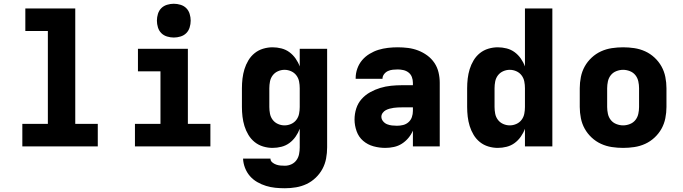

<svg xmlns="http://www.w3.org/2000/svg" viewBox="-20 -780 3640 1023"><path d="M99 0V-120H235V-615H115V-735H381V-120H501V0Z M699 0V-120H835V-400H715V-520H981V-120H1101V0ZM906 -580Q888 -580 870 -585.5Q852 -591 839.5 -603.5Q827 -616 821.5 -634Q816 -652 816 -670Q816 -688 821.5 -706Q827 -724 839.5 -736.5Q852 -749 870 -754.5Q888 -760 906 -760Q924 -760 942 -754.5Q960 -749 972.5 -736.5Q985 -724 990.5 -706Q996 -688 996 -670Q996 -652 990.5 -634Q985 -616 972.5 -603.5Q960 -591 942 -585.5Q924 -580 906 -580Z M1498 223Q1472 223 1447 220.5Q1422 218 1397.5 210.5Q1373 203 1350.5 190Q1328 177 1311.5 158Q1295 139 1285.5 114.5Q1276 90 1275 65H1421Q1421 77 1430.5 85Q1440 93 1451.5 97Q1463 101 1474.5 102Q1486 103 1498 103Q1516 103 1532.5 95.5Q1549 88 1559.5 73.5Q1570 59 1573.5 41Q1577 23 1577 5V-94Q1569 -72 1555 -52Q1541 -32 1522 -18Q1503 -4 1479.5 2Q1456 8 1432 8Q1407 8 1382 0.5Q1357 -7 1337 -23Q1317 -39 1303.5 -61.5Q1290 -84 1282.5 -108.5Q1275 -133 1272 -158.5Q1269 -184 1269 -210V-310Q1269 -336 1272 -361.5Q1275 -387 1282.5 -411.5Q1290 -436 1303.5 -458.5Q1317 -481 1337 -497Q1357 -513 1382 -520.5Q1407 -528 1432 -528Q1456 -528 1479.5 -522Q1503 -516 1522 -502Q1541 -488 1555 -468Q1569 -448 1577 -426V-520H1723V5Q1723 35 1717.5 64.5Q1712 94 1698 120Q1684 146 1662 167Q1640 188 1613.5 200.5Q1587 213 1557.5 218Q1528 223 1498 223ZM1496 -112Q1514 -112 1531 -119.5Q1548 -127 1559 -141.5Q1570 -156 1573.5 -174Q1577 -192 1577 -210V-310Q1577 -328 1573.5 -346Q1570 -364 1559 -378.5Q1548 -393 1531 -400.5Q1514 -408 1496 -408Q1478 -408 1461 -400.5Q1444 -393 1433 -378.5Q1422 -364 1418.5 -346Q1415 -328 1415 -310V-210Q1415 -192 1418.5 -174Q1422 -156 1433 -141.5Q1444 -127 1461 -119.5Q1478 -112 1496 -112Z M2033 8Q2001 8 1970 -0.5Q1939 -9 1915 -29.5Q1891 -50 1880 -81Q1869 -112 1869 -143Q1869 -173 1878 -201.5Q1887 -230 1906.5 -252Q1926 -274 1952 -288.5Q1978 -303 2006 -311.5Q2034 -320 2063.5 -323Q2093 -326 2122 -326H2180V-339Q2180 -355 2174.5 -369.5Q2169 -384 2157 -393.5Q2145 -403 2129.5 -406.5Q2114 -410 2099 -410Q2086 -410 2072.5 -408.5Q2059 -407 2047 -401.5Q2035 -396 2026.5 -385Q2018 -374 2018 -361V-360H1875V-364Q1875 -390 1884 -415Q1893 -440 1909.5 -459.5Q1926 -479 1949 -493Q1972 -507 1996.5 -514.5Q2021 -522 2047 -525Q2073 -528 2099 -528Q2127 -528 2154.5 -524.5Q2182 -521 2208 -511Q2234 -501 2256.5 -484.5Q2279 -468 2294.5 -445Q2310 -422 2316.5 -394.5Q2323 -367 2323 -339V0H2180V-84Q2171 -63 2156 -45Q2141 -27 2121.5 -14.5Q2102 -2 2079 3Q2056 8 2033 8ZM2095 -110Q2112 -110 2128 -114Q2144 -118 2156.5 -129Q2169 -140 2174.5 -156Q2180 -172 2180 -189V-208H2122Q2111 -208 2100 -207.5Q2089 -207 2078 -205.5Q2067 -204 2056 -201Q2045 -198 2035.5 -193Q2026 -188 2019 -178.5Q2012 -169 2012 -158Q2012 -145 2021 -134Q2030 -123 2042.5 -118Q2055 -113 2068.5 -111.5Q2082 -110 2095 -110Z M2632 8Q2607 8 2582 0.5Q2557 -7 2537 -23Q2517 -39 2503.5 -61.5Q2490 -84 2482.5 -108.5Q2475 -133 2472 -158.5Q2469 -184 2469 -210V-310Q2469 -336 2472 -361.5Q2475 -387 2482.5 -411.5Q2490 -436 2503.5 -458.5Q2517 -481 2537 -497Q2557 -513 2582 -520.5Q2607 -528 2632 -528Q2656 -528 2679.5 -522Q2703 -516 2722 -502Q2741 -488 2755 -468Q2769 -448 2777 -426V-735H2923V0H2777V-94Q2769 -72 2755 -52Q2741 -32 2722 -18Q2703 -4 2679.5 2Q2656 8 2632 8ZM2696 -112Q2714 -112 2731 -119.5Q2748 -127 2759 -141.5Q2770 -156 2773.5 -174Q2777 -192 2777 -210V-310Q2777 -328 2773.5 -346Q2770 -364 2759 -378.5Q2748 -393 2731 -400.5Q2714 -408 2696 -408Q2678 -408 2661 -400.5Q2644 -393 2633 -378.5Q2622 -364 2618.5 -346Q2615 -328 2615 -310V-210Q2615 -192 2618.5 -174Q2622 -156 2633 -141.5Q2644 -127 2661 -119.5Q2678 -112 2696 -112Z M3300 8Q3270 8 3240 3.5Q3210 -1 3182.5 -13.5Q3155 -26 3132.5 -47Q3110 -68 3095.5 -94Q3081 -120 3075 -150Q3069 -180 3069 -210V-310Q3069 -340 3075 -370Q3081 -400 3095.5 -426Q3110 -452 3132.5 -473Q3155 -494 3182.5 -506.5Q3210 -519 3240 -523.5Q3270 -528 3300 -528Q3330 -528 3360 -523.5Q3390 -519 3417.5 -506.5Q3445 -494 3467.5 -473Q3490 -452 3504.5 -426Q3519 -400 3525 -370Q3531 -340 3531 -310V-210Q3531 -180 3525 -150Q3519 -120 3504.5 -94Q3490 -68 3467.5 -47Q3445 -26 3417.5 -13.5Q3390 -1 3360 3.5Q3330 8 3300 8ZM3300 -112Q3318 -112 3336 -119Q3354 -126 3365.5 -140.5Q3377 -155 3381 -173.5Q3385 -192 3385 -210V-310Q3385 -328 3381 -346.5Q3377 -365 3365.5 -379.5Q3354 -394 3336 -401Q3318 -408 3300 -408Q3282 -408 3264 -401Q3246 -394 3234.5 -379.5Q3223 -365 3219 -346.5Q3215 -328 3215 -310V-210Q3215 -192 3219 -173.5Q3223 -155 3234.5 -140.5Q3246 -126 3264 -119Q3282 -112 3300 -112Z"/></svg>

Font: Iosevka Heavy Extended
Style: Regular
Weight: 900
Width: 7
Monospace: yes
Designer: Belleve Invis
Foundry: Belleve Invis
Version: Version 32.5.0; ttfautohint (v1.8.4)